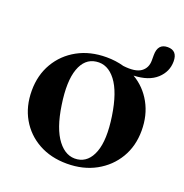

<svg xmlns="http://www.w3.org/2000/svg" viewBox="-113 -699 777 811"><g transform="rotate(20 275.5 -293.0)"><path d="M278 -468.5Q319.5 -468.5 356.5 -458Q411.5 -451.5 436.5 -469.2Q461.5 -487 461.5 -521V-545Q461.5 -597 506 -597Q549.5 -597 549.5 -548.5Q549.5 -502 513.8 -469.5Q478 -437 411 -434.5Q463 -404 492.8 -350.2Q522.5 -296.5 522.5 -227.5Q522.5 -158 490.5 -104.2Q458.5 -50.5 402.2 -19.5Q346 11.5 272.5 11.5Q200.5 11.5 145.5 -19Q90.5 -49.5 59.5 -103.5Q28.5 -157.5 28.5 -228.5Q28.5 -298 60.2 -352.2Q92 -406.5 148.2 -437.5Q204.5 -468.5 278 -468.5ZM308.5 -21Q357 -27.5 378 -83.8Q399 -140 383.5 -243Q368 -345.5 330.8 -394.2Q293.5 -443 242.5 -436Q193 -429.5 172.8 -373Q152.5 -316.5 168 -214Q183 -112.5 220.8 -63.5Q258.5 -14.5 308.5 -21Z"/></g></svg>

Font: Fraunces 72pt SemiBold
Style: Regular
Weight: 600
Version: Version 1.000;[b76b70a41]